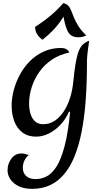

<svg xmlns="http://www.w3.org/2000/svg" viewBox="-20 -872 659 1221"><path d="M419 -162Q397 -112 362.5 -76.5Q328 -41 288.5 -22Q249 -3 210 -3Q157 -3 122 -30Q87 -57 70.5 -102Q54 -147 54 -201Q54 -248 67.5 -299Q81 -350 107 -398Q133 -446 171 -484Q209 -522 258.5 -544.5Q308 -567 369 -567Q387 -567 400.5 -560Q414 -553 421 -538Q358 -525 310 -492.5Q262 -460 230 -414.5Q198 -369 181.5 -317Q165 -265 165 -212Q165 -178 174 -148Q183 -118 203 -100Q223 -82 254 -82Q295 -82 328 -104Q361 -126 385.5 -163.5Q410 -201 425.5 -249.5Q441 -298 446 -352Q453 -424 461 -470.5Q469 -517 480 -545.5Q491 -574 507 -589Q523 -604 547 -613Q544 -590 540.5 -566.5Q537 -543 535 -520Q533 -497 533 -473Q533 -345 525 -235.5Q517 -126 499.5 -36.5Q482 53 454.5 121Q427 189 388 235.5Q349 282 298.5 305.5Q248 329 184 329Q132 329 97.5 311.5Q63 294 45.5 267Q28 240 28 212Q28 170 52 137Q76 104 117 104Q128 104 139 106.5Q150 109 163 114Q147 125 136 148Q125 171 125 194Q125 228 146.5 247.5Q168 267 206 267Q242 267 276 250Q310 233 339 188Q368 143 390.5 58.5Q413 -26 426 -161ZM250 -619Q244 -624 233 -633.5Q222 -643 213 -659.5Q204 -676 203 -701Q261 -738 306 -776.5Q351 -815 382 -852Q403 -848 414 -836Q425 -824 432.5 -805Q440 -786 450 -761Q460 -736 478 -707Q496 -678 529 -646Q519 -642 507.5 -638.5Q496 -635 477 -635Q447 -635 428.5 -650Q410 -665 398 -705Q386 -745 374 -819L395 -786Q379 -757 360.5 -731Q342 -705 316 -678Q290 -651 250 -619Z"/></svg>

Font: Merienda
Style: Regular
Weight: 400
Designer: Eduardo Rodriguez Tunni
Foundry: Eduardo Rodriguez Tunni
Version: Version 2.001